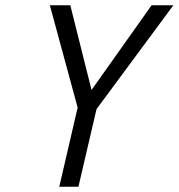

<svg xmlns="http://www.w3.org/2000/svg" viewBox="-20 -712 681 732"><path d="M558 -692 329 -369 248 -692H170L276 -302L206 0H279L348 -296L641 -692Z"/></svg>

Font: RazerF5
Style: Italic
Weight: 400
Foundry: Razer Inc.
Version: Version 2